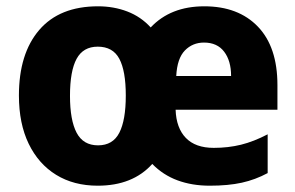

<svg xmlns="http://www.w3.org/2000/svg" viewBox="-20 -579 937 609"><path d="M628 -559Q736 -559 798 -494.5Q860 -430 860 -309V-231H537Q539 -173 569.5 -141.5Q600 -110 658 -110Q704 -110 744.5 -120Q785 -130 829 -153V-30Q790 -9 747 0.5Q704 10 645 10Q589 10 543 -7Q497 -24 463 -59Q401 10 290 10Q214 10 158 -24.5Q102 -59 71 -123Q40 -187 40 -276Q40 -409 104.5 -484Q169 -559 291 -559Q341 -559 384 -542.5Q427 -526 458 -492Q521 -559 628 -559ZM627 -444Q591 -444 566.5 -419Q542 -394 539 -338H713Q713 -386 691 -415Q669 -444 627 -444ZM290 -431Q244 -431 223 -392.5Q202 -354 202 -275Q202 -198 223 -158Q244 -118 291 -118Q338 -118 358.5 -158Q379 -198 379 -276Q379 -354 358.5 -392.5Q338 -431 290 -431Z"/></svg>

Font: Noto Sans Tamil SemiCondensed ExtraBold
Style: Regular
Weight: 800
Width: 4
Designer: Jelle Bosma - Monotype Design Team
Foundry: Monotype Imaging Inc.
Version: Version 2.004; ttfautohint (v1.8.4.7-5d5b)